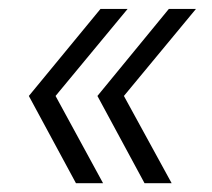

<svg xmlns="http://www.w3.org/2000/svg" viewBox="-20 -481 476 432"><path d="M267.1 -460.9 105 -265.1 211.9 -68.8H150.9L44.9 -265.1L206.1 -460.9ZM199.2 -265.1 359.9 -460.9H420.9L258.8 -265.1L366.2 -68.8H305.2Z"/></svg>

Font: Human Sans Light
Style: Italic
Weight: 300
Italic angle: -8°
Designer: Tim Radville
Foundry: Continuum
Version: Version 1.000;FEAKit 1.0